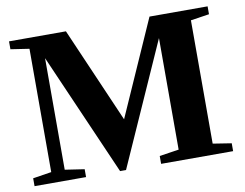

<svg xmlns="http://www.w3.org/2000/svg" viewBox="-73 -755 1090 855"><g transform="rotate(-10 472.0 -327.5)"><path d="M430.7 0H403.8L162.1 -553.2V-48.8L250 -35.6V0H17.1V-35.6L101.1 -48.8V-606.4L17.1 -619.1V-654.8H274.4L461.4 -224.1L652.3 -654.8H915V-619.1L831.1 -606.4V-48.8L915 -35.6V0H589.4V-35.6L677.2 -48.8V-553.2Z"/></g></svg>

Font: Liberation Serif
Style: Bold
Weight: 700
Designer: Steve Matteson
Foundry: Ascender Corporation
Version: Version 2.1.5